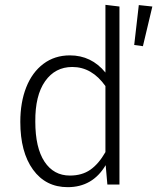

<svg xmlns="http://www.w3.org/2000/svg" viewBox="-20 -763 650 794"><path d="M474 -736V0H424L417 -80Q363 11 260 11Q169 11 116.5 -61.5Q64 -134 64 -259Q64 -340 88.5 -402Q113 -464 159.5 -499Q206 -534 269 -534Q358 -534 416 -463V-743ZM416 -134V-407Q360 -486 279 -486Q208 -486 166.5 -427Q125 -368 126 -260Q126 -152 164 -94.5Q202 -37 269 -37Q319 -37 353.5 -61Q388 -85 416 -134ZM610 -736 554 -742 535 -577 571 -572Z"/></svg>

Font: Statis Sans Light
Style: Regular
Weight: 300
Designer: bBox Type GmbH
Foundry: bBox Type GmbH
Version: Version 1.000